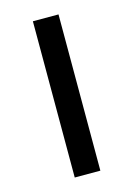

<svg xmlns="http://www.w3.org/2000/svg" viewBox="-86 -560 423 608"><g transform="rotate(-15 125.0 -256.0)"><path d="M83 0V-512.2H167V0Z"/></g></svg>

Font: Lorenzo Sans
Style: Regular
Weight: 400
Foundry: Intel Corporation
Version: Version 1.00; ttfautohint (v1.5)